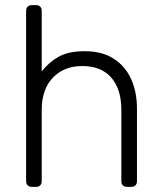

<svg xmlns="http://www.w3.org/2000/svg" viewBox="-20 -730 631 750"><path d="M104 0Q94 0 88 -6Q82 -12 82 -22V-688Q82 -698 88 -704Q94 -710 104 -710H121Q131 -710 137 -704Q143 -698 143 -688V-451Q170 -486 208.5 -508Q247 -530 311 -530Q379 -530 424.5 -500.5Q470 -471 492.5 -420.5Q515 -370 515 -306V-22Q515 -12 509 -6Q503 0 493 0H476Q466 0 460 -6Q454 -12 454 -22V-301Q454 -381 415 -426.5Q376 -472 301 -472Q230 -472 186.5 -426.5Q143 -381 143 -301V-22Q143 -12 137 -6Q131 0 121 0Z"/></svg>

Font: Rubik Light
Style: Regular
Weight: 300
Designer: Hubert and Fischer
Foundry: Hubert and Fischer
Version: Version 2.300;gftools[0.9.30]